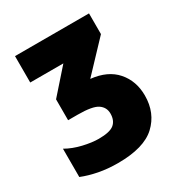

<svg xmlns="http://www.w3.org/2000/svg" viewBox="-170 -834 906 964"><g transform="rotate(-30 282.5 -352.0)"><path d="M485 -714H56V-561H248L126 -423V-302H181Q267 -302 297 -281.5Q327 -261 327 -225Q327 -185 302.5 -164.5Q278 -144 213 -144Q174 -144 123 -156Q72 -168 32 -191V-27Q74 -10 125.5 0Q177 10 236 10Q387 10 454.5 -53Q522 -116 522 -217Q522 -301 472 -358.5Q422 -416 326 -426L485 -594Z"/></g></svg>

Font: Noto Sans Display SemiCondensed Black
Style: Regular
Weight: 900
Width: 4
Designer: Monotype Design Team
Foundry: Monotype Imaging Inc.
Version: Version 1.900